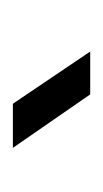

<svg xmlns="http://www.w3.org/2000/svg" viewBox="49 -849 160 298"><g transform="rotate(-90 129.0 -700.0)"><path d="M131.5 -640 48.5 -760H117L198 -640Z"/></g></svg>

Font: Big Shoulders Stencil Text Thin Medium
Style: Regular
Weight: 500
Version: Version 2.001